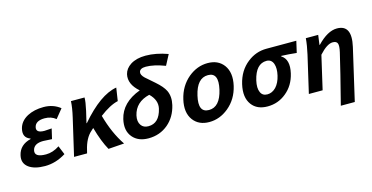

<svg xmlns="http://www.w3.org/2000/svg" viewBox="-94 -1288 3814 1966"><g transform="rotate(-15 1813.0 -305.5)"><path d="M61 -30Q-2 -77 17 -158Q41 -263 159 -292L160 -297Q80 -325 101 -416Q119 -493 199 -536Q272 -574 371 -574Q473 -574 547 -515L470 -420Q422 -460 352 -460Q256 -460 241 -396Q227 -336 319 -336Q330 -336 396 -341L371 -234Q293 -239 279 -239Q180 -239 164 -172Q147 -99 273 -99Q345 -99 416 -146L454 -53Q347 14 232 14Q121 14 61 -30Z M904 12Q851 -82 808 -235L783 -212Q716 -154 688 -32L680 0H542L633 -393Q656 -492 659 -560H803Q804 -517 783 -423L754 -300H758Q968 -545 1143 -574L1122 -436Q1036 -417 925 -332Q978 -139 1072 0Z M1509 -252Q1529 -339 1450 -415Q1300 -379 1269 -245Q1255 -181 1283 -142Q1308 -106 1360 -106Q1475 -106 1509 -252ZM1693 -657Q1574 -702 1490 -702Q1428 -702 1419 -665Q1412 -635 1452 -597Q1440 -608 1545 -516Q1615 -455 1640 -404Q1671 -338 1651 -252Q1623 -132 1538 -60Q1450 14 1329 14Q1221 14 1163 -54Q1102 -126 1129 -243Q1168 -410 1368 -484Q1262 -576 1285 -678Q1299 -735 1356 -772Q1419 -812 1516 -812Q1626 -812 1751 -767Z M1805 -63Q1744 -145 1775 -279Q1806 -414 1905 -497Q1999 -574 2110 -574Q2221 -574 2279 -497Q2340 -414 2309 -279Q2278 -145 2179 -63Q2085 14 1974 14Q1863 14 1805 -63ZM2158 -279Q2198 -454 2082 -454Q1965 -454 1925 -279Q1885 -106 2002 -106Q2118 -106 2158 -279Z M2425 -60Q2366 -139 2397 -274Q2429 -411 2529 -489Q2619 -560 2731 -560H3048L3020 -438Q2940 -447 2858 -450L2857 -445Q2940 -393 2907 -251Q2879 -129 2790 -57Q2704 14 2592 14Q2480 14 2425 -60ZM2713 -148Q2753 -191 2770 -265Q2787 -339 2770 -388Q2751 -440 2699 -440Q2586 -440 2547 -274Q2529 -195 2550 -150Q2569 -106 2621 -106Q2672 -106 2713 -148Z M3316 201Q3407 -153 3448 -331Q3463 -396 3453 -422Q3443 -448 3403 -448Q3343 -448 3259 -355L3177 0H3031L3122 -393Q3143 -485 3149 -560H3280L3266 -457H3270Q3382 -574 3481 -574Q3642 -574 3591 -349L3464 201Z"/></g></svg>

Font: KaiGen Gothic CN Bold
Style: Bold
Weight: 700
Designer: Ryoko NISHIZUKA  (kana & ideographs); Paul D. Hunt (Latin, Greek & Cyrillic); Wenlong ZHANG  (bopomofo); Sandoll Communi
Foundry: Adobe Systems Incorporated
Version: Version 1.002.20150501